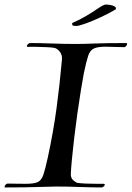

<svg xmlns="http://www.w3.org/2000/svg" viewBox="-57 -823 578 843"><path d="M-34 0Q-37 0 -37 -3Q-37 -7 -32.5 -12Q-28 -17 -24 -17Q-13 -17 5.5 -16.5Q24 -16 55 -16Q92 -16 108.5 -23.5Q125 -31 133.5 -56Q142 -81 153 -132Q177 -243 191 -346Q205 -449 215 -561Q217 -581 205.5 -596Q194 -611 180 -613Q170 -615 145.5 -616Q121 -617 98 -617.5Q75 -618 67 -617Q61 -617 61 -621Q61 -625 66 -629.5Q71 -634 76 -634Q117 -634 171.5 -632Q226 -630 274 -630Q311 -630 360.5 -632Q410 -634 498 -634Q501 -634 501 -630Q501 -626 496.5 -620.5Q492 -615 488 -616Q463 -616 443 -617Q423 -618 408 -618Q372 -618 355 -610Q338 -602 330 -577.5Q322 -553 311 -501Q305 -469 297.5 -422.5Q290 -376 282.5 -323Q275 -270 269 -219Q263 -168 259 -126Q255 -84 254 -61Q253 -42 264 -32Q275 -22 284 -20Q297 -18 320.5 -17Q344 -16 366.5 -16Q389 -16 398 -16Q403 -16 403 -12Q403 -9 398.5 -4.5Q394 0 388 0Q348 0 293 -2Q238 -4 190 -4Q165 -4 111 -2Q57 0 -33 0ZM278 -709Q267 -709 263 -711Q259 -713 260 -722Q295 -737 324 -754.5Q353 -772 374 -786.5Q395 -801 406 -803Q425 -803 439 -798Q453 -793 452 -786Q452 -781 446 -779Q421 -764 385.5 -747.5Q350 -731 319.5 -720Q289 -709 278 -709Z"/></svg>

Font: Tapestry
Style: Regular
Weight: 400
Designer: Robert E. Leuschke
Foundry: Robert E. Leuschke
Version: Version 1.010; ttfautohint (v1.8.4.7-5d5b)